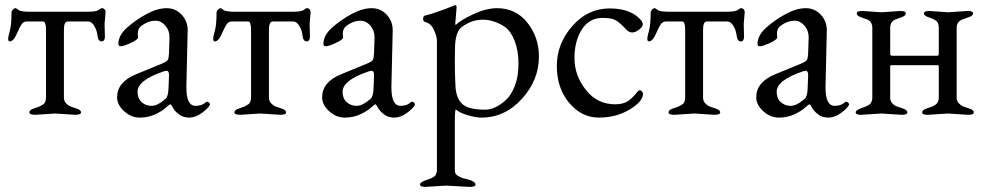

<svg xmlns="http://www.w3.org/2000/svg" viewBox="-20 -446 3852 751"><path d="M274 3 196 -2 118 3Q95 3 95 -6.5Q95 -16 112 -21.5Q129 -27 133.5 -29Q138 -31 146 -36Q160 -43 160 -65V-330Q160 -362 148 -362H84Q72 -362 64 -350Q56 -338 48.5 -320Q41 -302 33.5 -293Q26 -284 19 -284Q12 -284 12 -293.5Q12 -303 18.5 -326Q25 -349 25 -396Q25 -403 30.5 -408.5Q36 -414 40 -414Q44 -414 52.5 -407Q61 -400 98 -400H320Q357 -400 365.5 -407Q374 -414 379.5 -414Q385 -414 389 -409.5Q393 -405 393 -399L389 -352Q389 -334 390 -316Q393 -284 378 -284Q364 -284 361.5 -306Q359 -328 348.5 -345Q338 -362 325 -362H245Q230 -362 230 -330V-64Q230 -51 238 -42.5Q246 -34 252.5 -31Q259 -28 278 -22Q297 -16 297 -6.5Q297 3 274 3Z M518 -87Q518 -61 534 -46.5Q550 -32 573 -32Q596 -32 627 -59Q638 -68 639 -99L641 -148Q642 -169 632 -169Q625 -169 618 -166Q518 -132 518 -87ZM519 -314 520 -300Q520 -291 491.5 -278Q463 -265 453 -265Q443 -265 443 -274Q443 -308 477.5 -338.5Q512 -369 554 -391.5Q596 -414 631.5 -414Q667 -414 691 -388Q715 -362 714 -325L709 -109V-103Q709 -32 745 -32Q770 -32 785 -46Q789 -50 795 -46.5Q801 -43 801 -37V-36Q795 -23 770 -4.5Q745 14 720.5 14Q696 14 679.5 1Q663 -12 656 -25Q649 -38 647 -38Q643 -38 629 -25Q615 -12 587.5 1Q560 14 526.5 14Q493 14 465.5 -11Q438 -36 438 -65Q438 -125 511 -155L613 -197Q632 -205 636 -211Q640 -217 641 -237L643 -299V-301Q643 -327 626.5 -346Q610 -365 588.5 -365Q567 -365 548 -354.5Q529 -344 524 -335Q519 -326 519 -314Z M1076 3 998 -2 920 3Q897 3 897 -6.5Q897 -16 914 -21.5Q931 -27 935.5 -29Q940 -31 948 -36Q962 -43 962 -65V-330Q962 -362 950 -362H886Q874 -362 866 -350Q858 -338 850.5 -320Q843 -302 835.5 -293Q828 -284 821 -284Q814 -284 814 -293.5Q814 -303 820.5 -326Q827 -349 827 -396Q827 -403 832.5 -408.5Q838 -414 842 -414Q846 -414 854.5 -407Q863 -400 900 -400H1122Q1159 -400 1167.5 -407Q1176 -414 1181.5 -414Q1187 -414 1191 -409.5Q1195 -405 1195 -399L1191 -352Q1191 -334 1192 -316Q1195 -284 1180 -284Q1166 -284 1163.5 -306Q1161 -328 1150.5 -345Q1140 -362 1127 -362H1047Q1032 -362 1032 -330V-64Q1032 -51 1040 -42.5Q1048 -34 1054.5 -31Q1061 -28 1080 -22Q1099 -16 1099 -6.5Q1099 3 1076 3Z M1320 -87Q1320 -61 1336 -46.5Q1352 -32 1375 -32Q1398 -32 1429 -59Q1440 -68 1441 -99L1443 -148Q1444 -169 1434 -169Q1427 -169 1420 -166Q1320 -132 1320 -87ZM1321 -314 1322 -300Q1322 -291 1293.5 -278Q1265 -265 1255 -265Q1245 -265 1245 -274Q1245 -308 1279.5 -338.5Q1314 -369 1356 -391.5Q1398 -414 1433.5 -414Q1469 -414 1493 -388Q1517 -362 1516 -325L1511 -109V-103Q1511 -32 1547 -32Q1572 -32 1587 -46Q1591 -50 1597 -46.5Q1603 -43 1603 -37V-36Q1597 -23 1572 -4.5Q1547 14 1522.5 14Q1498 14 1481.5 1Q1465 -12 1458 -25Q1451 -38 1449 -38Q1445 -38 1431 -25Q1417 -12 1389.5 1Q1362 14 1328.5 14Q1295 14 1267.5 -11Q1240 -36 1240 -65Q1240 -125 1313 -155L1415 -197Q1434 -205 1438 -211Q1442 -217 1443 -237L1445 -299V-301Q1445 -327 1428.5 -346Q1412 -365 1390.5 -365Q1369 -365 1350 -354.5Q1331 -344 1326 -335Q1321 -326 1321 -314Z M1818 285 1724 280 1644 285Q1623 285 1623 275.5Q1623 266 1651 257Q1679 248 1684 238.5Q1689 229 1689 220V-287Q1689 -304 1677 -329.5Q1665 -355 1643 -360Q1635 -362 1635 -372.5Q1635 -383 1642 -385Q1684 -395 1758 -425L1759 -426H1760Q1766 -426 1766 -417L1761 -357Q1761 -349 1762 -348Q1781 -367 1831.5 -390.5Q1882 -414 1924 -414Q1998 -414 2043 -357Q2088 -300 2088 -225Q2088 -133 2021.5 -59.5Q1955 14 1863 14Q1841 14 1809 4.5Q1777 -5 1763 -18Q1759 -18 1759 33V220Q1759 235 1770.5 241.5Q1782 248 1787.5 250Q1793 252 1804 254Q1840 263 1840 276Q1840 285 1818 285ZM1760 -269 1759 -205Q1759 -157 1761.5 -109.5Q1764 -62 1788 -39.5Q1812 -17 1878 -17Q1916 -17 1958 -54Q1979 -73 1993.5 -109.5Q2008 -146 2008 -196.5Q2008 -247 1993.5 -285Q1979 -323 1956 -340Q1913 -369 1868.5 -369Q1824 -369 1786 -340Q1763 -323 1760 -269Z M2431 -329Q2404 -358 2388 -367Q2372 -376 2337 -376Q2285 -376 2256 -331Q2227 -286 2227 -218.5Q2227 -151 2271.5 -94.5Q2316 -38 2386 -38Q2416 -38 2434.5 -49.5Q2453 -61 2474 -88Q2479 -93 2483 -93Q2487 -93 2491 -88.5Q2495 -84 2495 -79Q2495 -49 2442.5 -17.5Q2390 14 2322.5 14Q2255 14 2206.5 -43.5Q2158 -101 2158 -188Q2158 -275 2218.5 -344Q2279 -413 2364.5 -413Q2450 -413 2489 -365Q2494 -358 2494 -349.5Q2494 -341 2479.5 -330Q2465 -319 2453 -319Q2441 -319 2431 -329Z M2774 3 2696 -2 2618 3Q2595 3 2595 -6.5Q2595 -16 2612 -21.5Q2629 -27 2633.5 -29Q2638 -31 2646 -36Q2660 -43 2660 -65V-330Q2660 -362 2648 -362H2584Q2572 -362 2564 -350Q2556 -338 2548.5 -320Q2541 -302 2533.5 -293Q2526 -284 2519 -284Q2512 -284 2512 -293.5Q2512 -303 2518.5 -326Q2525 -349 2525 -396Q2525 -403 2530.5 -408.5Q2536 -414 2540 -414Q2544 -414 2552.5 -407Q2561 -400 2598 -400H2820Q2857 -400 2865.5 -407Q2874 -414 2879.5 -414Q2885 -414 2889 -409.5Q2893 -405 2893 -399L2889 -352Q2889 -334 2890 -316Q2893 -284 2878 -284Q2864 -284 2861.5 -306Q2859 -328 2848.5 -345Q2838 -362 2825 -362H2745Q2730 -362 2730 -330V-64Q2730 -51 2738 -42.5Q2746 -34 2752.5 -31Q2759 -28 2778 -22Q2797 -16 2797 -6.5Q2797 3 2774 3Z M3018 -87Q3018 -61 3034 -46.5Q3050 -32 3073 -32Q3096 -32 3127 -59Q3138 -68 3139 -99L3141 -148Q3142 -169 3132 -169Q3125 -169 3118 -166Q3018 -132 3018 -87ZM3019 -314 3020 -300Q3020 -291 2991.5 -278Q2963 -265 2953 -265Q2943 -265 2943 -274Q2943 -308 2977.5 -338.5Q3012 -369 3054 -391.5Q3096 -414 3131.5 -414Q3167 -414 3191 -388Q3215 -362 3214 -325L3209 -109V-103Q3209 -32 3245 -32Q3270 -32 3285 -46Q3289 -50 3295 -46.5Q3301 -43 3301 -37V-36Q3295 -23 3270 -4.5Q3245 14 3220.5 14Q3196 14 3179.5 1Q3163 -12 3156 -25Q3149 -38 3147 -38Q3143 -38 3129 -25Q3115 -12 3087.5 1Q3060 14 3026.5 14Q2993 14 2965.5 -11Q2938 -36 2938 -65Q2938 -125 3011 -155L3113 -197Q3132 -205 3136 -211Q3140 -217 3141 -237L3143 -299V-301Q3143 -327 3126.5 -346Q3110 -365 3088.5 -365Q3067 -365 3048 -354.5Q3029 -344 3024 -335Q3019 -326 3019 -314Z M3354 -403 3428 -398 3500 -403H3503Q3523 -403 3523 -393.5Q3523 -384 3505 -378Q3487 -372 3480 -369Q3462 -360 3462 -337V-234Q3462 -228 3472 -228H3647Q3652 -228 3652 -236V-337Q3652 -355 3643.5 -363Q3635 -371 3614.5 -377.5Q3594 -384 3594 -393.5Q3594 -403 3614 -403H3617L3689 -398L3763 -403H3766Q3786 -403 3786 -393.5Q3786 -384 3767.5 -378Q3749 -372 3742 -369Q3722 -360 3722 -337V-63Q3722 -51 3730 -42.5Q3738 -34 3744.5 -31Q3751 -28 3770 -22Q3789 -16 3789 -6.5Q3789 3 3769 3H3766L3688 -2L3610 3H3607Q3587 3 3587 -6.5Q3587 -16 3605.5 -22Q3624 -28 3630 -31Q3652 -41 3652 -63V-186Q3652 -191 3648 -191H3465Q3462 -191 3462 -184V-63Q3462 -50 3470.5 -41.5Q3479 -33 3484.5 -31Q3490 -29 3509.5 -22.5Q3529 -16 3529 -6.5Q3529 3 3509 3H3506L3428 -2L3350 3H3347Q3327 3 3327 -6.5Q3327 -16 3354.5 -25Q3382 -34 3387 -44Q3392 -54 3392 -63V-337Q3392 -360 3374 -369Q3367 -372 3349 -378Q3331 -384 3331 -393.5Q3331 -403 3351 -403Z"/></svg>

Font: EB Garamond
Style: Regular
Weight: 400
Version: Version 0.012